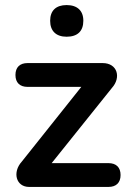

<svg xmlns="http://www.w3.org/2000/svg" viewBox="-20 -738 514 758"><path d="M243 -593C286 -593 309 -615 309 -656C309 -696 285 -718 243 -718C201 -718 178 -696 178 -656C178 -616 201 -593 243 -593ZM408 0C439 0 456 -17 456 -47C456 -77 439 -94 408 -94H184L422 -391C459 -432 444 -489 385 -489H89C58 -489 41 -472 41 -442C41 -412 58 -395 89 -395H301L66 -100C28 -58 43 0 95 0Z"/></svg>

Font: Nunito
Style: Bold
Weight: 700
Designer: Vernon Adams
Foundry: Vernon Adams
Version: Version 3.602